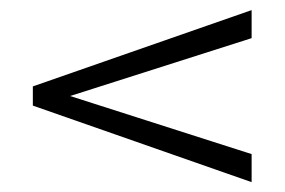

<svg xmlns="http://www.w3.org/2000/svg" viewBox="-20 -421 565 380"><path d="M75 -217V-245L478 -116V-60.5L45 -212V-250L478 -401V-345.5Z"/></svg>

Font: Newsreader 36pt SemiBold
Style: Regular
Weight: 600
Designer: Hugues Gentile
Foundry: Production Type
Version: Version 1.003